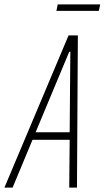

<svg xmlns="http://www.w3.org/2000/svg" viewBox="-50 -848 473 868"><path d="M-30 0 260 -688H302L298 0H263L265 -216H97L7 0ZM111 -250H265L268 -614H263ZM205 -799 211 -828H403L397 -799Z"/></svg>

Font: Saira ExtraCondensed Thin
Style: Italic
Weight: 250
Width: 2
Italic angle: -12°
Designer: Hector Gatti with collaboration of the Omnibus-Type team
Foundry: Omnibus-Type
Version: Version 1.101